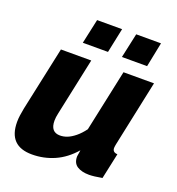

<svg xmlns="http://www.w3.org/2000/svg" viewBox="-133 -829 871 946"><g transform="rotate(20 303.0 -356.0)"><path d="M139 10Q16 10 16 -116Q16 -133 18.5 -150.5Q21 -168 25 -189L97 -525H256L192 -224Q187 -202 187 -185Q187 -125 237 -125Q256 -125 275 -132.5Q294 -140 315 -157Q336 -174 356 -201L425 -525H585L512 -180Q511 -174 510 -169Q509 -164 509 -159Q509 -136 535 -135L506 0Q484 4 467 6Q450 8 438 8Q399 8 375.5 -7Q352 -22 352 -56Q352 -60 353 -64.5Q354 -69 355 -76Q356 -83 357 -91Q312 -39 256.5 -14.5Q201 10 139 10ZM187 -593 215 -722H346L319 -593ZM392 -593 420 -722H550L524 -593Z"/></g></svg>

Font: Raleway Thin ExtraBold
Style: Italic
Weight: 800
Italic angle: -12°
Version: Version 4.026